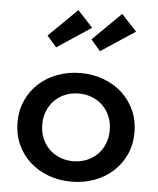

<svg xmlns="http://www.w3.org/2000/svg" viewBox="-54 -811 715 871"><g transform="rotate(5 303.0 -375.0)"><path d="M36.8 -232.7Q36.8 -287.3 57.3 -332.7Q77.7 -378.2 113.6 -410.9Q149.5 -443.6 198.2 -461.8Q246.8 -480 303.2 -480Q359.5 -480 408.2 -461.8Q456.8 -443.6 492.7 -410.9Q528.6 -378.2 549.1 -332.7Q569.5 -287.3 569.5 -232.7Q569.5 -178.2 549.1 -132.7Q528.6 -87.3 492.7 -54.5Q456.8 -21.8 408.2 -3.6Q359.5 14.5 303.2 14.5Q246.8 14.5 198.2 -3.6Q149.5 -21.8 113.6 -54.5Q77.7 -87.3 57.3 -132.7Q36.8 -178.2 36.8 -232.7ZM149.5 -232.7Q149.5 -199.1 161.1 -170.7Q172.7 -142.3 193.4 -121.8Q214.1 -101.4 242.3 -90Q270.5 -78.6 303.2 -78.6Q335.9 -78.6 364.1 -90Q392.3 -101.4 413 -121.8Q433.6 -142.3 445.2 -170.7Q456.8 -199.1 456.8 -232.7Q456.8 -266.4 445.2 -294.8Q433.6 -323.2 413 -343.6Q392.3 -364.1 364.1 -375.5Q335.9 -386.8 303.2 -386.8Q270.5 -386.8 242.3 -375.5Q214.1 -364.1 193.4 -343.6Q172.7 -323.2 161.1 -294.8Q149.5 -266.4 149.5 -232.7ZM381.4 -586.4 338.2 -636.4 467.3 -763.6 536.8 -689.1ZM181.8 -586.4 138.2 -636.4 267.7 -763.6 336.8 -689.1Z"/></g></svg>

Font: Spartan MB SemBd
Style: Regular
Weight: 600
Designer: Matt Bailey, Mirko Velimirovic
Foundry: Matt Bailey
Version: Version 1.005